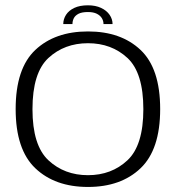

<svg xmlns="http://www.w3.org/2000/svg" viewBox="-20 -718 702 742"><path d="M320 4.5Q447.5 4.5 523.2 -67.8Q599 -140 599 -296.5Q599 -453.5 523.2 -525Q447.5 -596.5 320 -596.5Q192.5 -596.5 116.5 -525Q40.5 -453.5 40.5 -296.5Q40.5 -140 116.5 -67.8Q192.5 4.5 320 4.5ZM320 -41Q229 -41 167.2 -98.5Q105.5 -156 105.5 -296Q105.5 -437 167.2 -494Q229 -551 320 -551Q411 -551 472.5 -494Q534 -437 534 -296Q534 -156 472.5 -98.5Q411 -41 320 -41ZM320 -697.5Q288.5 -697.5 267.2 -687.5Q246 -677.5 235.2 -660.8Q224.5 -644 224.5 -625H260Q260 -637 265.2 -647.5Q270.5 -658 283.5 -664.8Q296.5 -671.5 320 -671.5Q341 -671.5 354.2 -664.8Q367.5 -658 373.8 -647.5Q380 -637 380 -625H415Q415 -644 403.5 -660.8Q392 -677.5 370.5 -687.5Q349 -697.5 320 -697.5Z"/></svg>

Font: Anybody SemiExpanded Light
Style: Regular
Weight: 300
Width: 6
Version: Version 1.113;gftools[0.9.25]